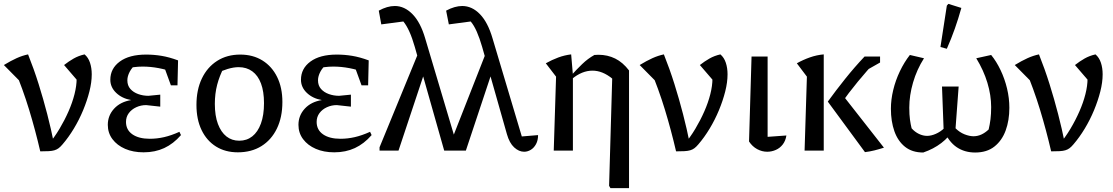

<svg xmlns="http://www.w3.org/2000/svg" viewBox="-29 -778 5752 992"><path d="M179 4Q154 -104 121.5 -211Q89 -318 43 -427L79 -353L-9 -442Q27 -464 57 -477.5Q87 -491 116 -497Q146 -422 170.5 -344Q195 -266 215 -188.5Q235 -111 250 -36L219 -29Q252 -68 278.5 -112.5Q305 -157 325 -202.5Q345 -248 356 -291.5Q367 -335 367 -372Q367 -380 366.5 -387.5Q366 -395 364 -403L376 -356L302 -442Q326 -461 351.5 -475.5Q377 -490 408 -497Q427 -481 436 -454Q445 -427 445 -394Q445 -353 433 -305.5Q421 -258 400.5 -208.5Q380 -159 352.5 -113.5Q325 -68 294 -32Q283 -19 273.5 -12Q264 -5 252 -1.5Q240 2 222.5 3Q205 4 179 4Z M713 9Q659 9 617.5 -9Q576 -27 552 -59Q528 -91 528 -133Q528 -181 560.5 -216.5Q593 -252 649 -261Q602 -269 571.5 -298Q541 -327 541 -366Q541 -424 590 -460Q639 -496 726 -496Q766 -496 805.5 -489.5Q845 -483 891 -466L877 -402Q833 -418 791 -426Q749 -434 708 -434Q663 -434 616 -422L676 -449Q653 -430 641 -407Q629 -384 629 -363Q629 -336 644.5 -318.5Q660 -301 685 -292Q710 -283 738 -283L799 -289V-227L726 -235Q699 -235 675 -224Q651 -213 636.5 -193.5Q622 -174 622 -148Q622 -107 655 -84Q688 -61 745 -61Q782 -61 819 -69.5Q856 -78 898 -97L906 -80Q867 -35 819.5 -13Q772 9 713 9ZM854 -337 807 -466H891L888 -337Z M1200 9Q1135 9 1087 -21Q1039 -51 1012.5 -106Q986 -161 986 -236Q986 -314 1014 -372.5Q1042 -431 1093 -463.5Q1144 -496 1212 -496Q1278 -496 1327 -465.5Q1376 -435 1403 -380Q1430 -325 1430 -251Q1430 -172 1401.5 -113.5Q1373 -55 1321.5 -23Q1270 9 1200 9ZM1207 -51Q1246 -51 1274.5 -73.5Q1303 -96 1319 -139.5Q1335 -183 1335 -245Q1335 -305 1319.5 -346.5Q1304 -388 1274.5 -409.5Q1245 -431 1204 -431Q1178 -431 1146.5 -421.5Q1115 -412 1075 -393L1128 -430Q1105 -386 1093 -340Q1081 -294 1081 -241Q1081 -180 1097 -137.5Q1113 -95 1141 -73Q1169 -51 1207 -51Z M1698 9Q1644 9 1602.5 -9Q1561 -27 1537 -59Q1513 -91 1513 -133Q1513 -181 1545.5 -216.5Q1578 -252 1634 -261Q1587 -269 1556.5 -298Q1526 -327 1526 -366Q1526 -424 1575 -460Q1624 -496 1711 -496Q1751 -496 1790.5 -489.5Q1830 -483 1876 -466L1862 -402Q1818 -418 1776 -426Q1734 -434 1693 -434Q1648 -434 1601 -422L1661 -449Q1638 -430 1626 -407Q1614 -384 1614 -363Q1614 -336 1629.5 -318.5Q1645 -301 1670 -292Q1695 -283 1723 -283L1784 -289V-227L1711 -235Q1684 -235 1660 -224Q1636 -213 1621.5 -193.5Q1607 -174 1607 -148Q1607 -107 1640 -84Q1673 -61 1730 -61Q1767 -61 1804 -69.5Q1841 -78 1883 -97L1891 -80Q1852 -35 1804.5 -13Q1757 9 1698 9ZM1839 -337 1792 -466H1876L1873 -337Z M2174 -433 2030 0H1932V-17L2139 -521ZM2327 -45 2378 0H2266L2114 -536Q2088 -627 2055 -667L1941 -652L1928 -723Q1950 -735 1970.5 -741Q1991 -747 2011 -747Q2061 -747 2102.5 -704.5Q2144 -662 2168 -579ZM2522 -433 2378 0 2290 -17 2488 -521ZM2667 -73 2751 -80Q2751 -53 2740.5 -33.5Q2730 -14 2713.5 -4Q2697 6 2679 6Q2652 6 2627.5 -16.5Q2603 -39 2590 -85L2462 -536Q2449 -581 2434.5 -614Q2420 -647 2403 -667L2290 -652L2276 -723Q2298 -735 2319 -741Q2340 -747 2359 -747Q2410 -747 2451 -704.5Q2492 -662 2516 -579Z M3125 194 3118 182 3134 -372 3221 -414V194ZM2926 -370 2924 -390Q2950 -419 2979 -447Q3008 -475 3042 -494Q3047 -494 3052.5 -494.5Q3058 -495 3063 -495Q3110 -495 3149.5 -475.5Q3189 -456 3221 -414L3134 -372Q3084 -413 3032 -413Q2978 -413 2926 -370ZM2832 0 2844 -382 2791 -451Q2823 -469 2855.5 -481Q2888 -493 2922 -497L2931 -391V0Z M3464 4Q3439 -104 3406.5 -211Q3374 -318 3328 -427L3364 -353L3276 -442Q3312 -464 3342 -477.5Q3372 -491 3401 -497Q3431 -422 3455.5 -344Q3480 -266 3500 -188.5Q3520 -111 3535 -36L3504 -29Q3537 -68 3563.5 -112.5Q3590 -157 3610 -202.5Q3630 -248 3641 -291.5Q3652 -335 3652 -372Q3652 -380 3651.5 -387.5Q3651 -395 3649 -403L3661 -356L3587 -442Q3611 -461 3636.5 -475.5Q3662 -490 3693 -497Q3712 -481 3721 -454Q3730 -427 3730 -394Q3730 -353 3718 -305.5Q3706 -258 3685.5 -208.5Q3665 -159 3637.5 -113.5Q3610 -68 3579 -32Q3568 -19 3558.5 -12Q3549 -5 3537 -1.5Q3525 2 3507.5 3Q3490 4 3464 4Z M3841 -47 3854 -486H3937V-71L4034 -78Q4030 -51 4015.5 -32Q4001 -13 3979.5 -3.5Q3958 6 3935 6Q3908 6 3883 -7.5Q3858 -21 3841 -47Z M4440 8 4248 -253Q4290 -311 4338 -371Q4386 -431 4438 -486H4502V-469Q4451 -414 4403.5 -356.5Q4356 -299 4311 -235L4313 -302L4538 -15Q4513 -7 4489 -1Q4465 5 4440 8ZM4128 0 4140 -382 4088 -451Q4120 -469 4155.5 -481.5Q4191 -494 4227 -497V0ZM4421 -400 4468 -486H4518V-455Z M5009 10Q4955 10 4914 -17.5Q4873 -45 4845 -108L4907 -116Q4929 -94 4954.5 -84Q4980 -74 5001 -74Q5042 -74 5079 -109Q5085 -134 5088.5 -161.5Q5092 -189 5092 -225Q5092 -286 5072.5 -350.5Q5053 -415 5015 -477L5092 -494Q5119 -461 5140.5 -416Q5162 -371 5174 -321Q5186 -271 5186 -221Q5186 -156 5167 -104Q5148 -52 5109 -21Q5070 10 5009 10ZM4741 10Q4684 10 4647 -19.5Q4610 -49 4592 -100Q4574 -151 4574 -216Q4574 -263 4586 -313Q4598 -363 4620.5 -410Q4643 -457 4672 -494L4745 -477Q4708 -419 4688.5 -352Q4669 -285 4669 -222Q4669 -185 4672.5 -160Q4676 -135 4681 -115Q4698 -96 4719 -86Q4740 -76 4761 -76Q4782 -76 4806 -86.5Q4830 -97 4850 -116L4899 -111Q4875 -70 4834.5 -39Q4794 -8 4741 10ZM4906 -88 4847 -91 4838 -331H4924ZM4863 -526 4830 -535 4863 -749 4871 -758 4938 -737Q4923 -683 4904.5 -630.5Q4886 -578 4863 -526Z M5402 4Q5377 -104 5344.5 -211Q5312 -318 5266 -427L5302 -353L5214 -442Q5250 -464 5280 -477.5Q5310 -491 5339 -497Q5369 -422 5393.5 -344Q5418 -266 5438 -188.5Q5458 -111 5473 -36L5442 -29Q5475 -68 5501.5 -112.5Q5528 -157 5548 -202.5Q5568 -248 5579 -291.5Q5590 -335 5590 -372Q5590 -380 5589.5 -387.5Q5589 -395 5587 -403L5599 -356L5525 -442Q5549 -461 5574.5 -475.5Q5600 -490 5631 -497Q5650 -481 5659 -454Q5668 -427 5668 -394Q5668 -353 5656 -305.5Q5644 -258 5623.5 -208.5Q5603 -159 5575.5 -113.5Q5548 -68 5517 -32Q5506 -19 5496.5 -12Q5487 -5 5475 -1.5Q5463 2 5445.5 3Q5428 4 5402 4Z"/></svg>

Font: Piazzolla 24pt Medium
Style: Regular
Weight: 500
Designer: Juan Pablo del Peral
Foundry: Huerta Tipografica
Version: Version 2.005